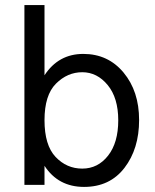

<svg xmlns="http://www.w3.org/2000/svg" viewBox="-20 -727 610 755"><path d="M303.5 -443Q245 -443 200 -398Q155 -353 155 -254.5Q155 -156 198.5 -110Q242 -64 303.5 -64Q365 -64 405 -115Q445 -166 445 -254Q445 -342 403.5 -392.5Q362 -443 303.5 -443ZM155 0H76V-707H155V-431Q210 -515 307.5 -515Q405 -515 466 -441.5Q527 -368 527 -255Q527 -142 469.5 -67Q412 8 310.5 8Q209 8 155 -75Z"/></svg>

Font: Hind Jalandhar
Style: Regular
Weight: 400
Designer: Namrata Goyal
Foundry: Indian Type Foundry
Version: Version 0.702;PS 1.0;hotconv 1.0.81;makeotf.lib2.5.63406